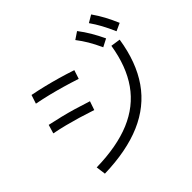

<svg xmlns="http://www.w3.org/2000/svg" viewBox="-195 -1107 1389 1389"><g transform="rotate(-45 500.0 -412.5)"><path d="M138 -44Q348 -48 492.5 -108.5Q637 -169 721.5 -289Q806 -409 835 -591L909 -580Q878 -379 785 -245.5Q692 -112 533.5 -44Q375 24 148 30ZM419 -350Q356 -371 302 -387Q248 -403 197 -416Q146 -429 90 -440L110 -507Q166 -495 217.5 -482.5Q269 -470 323.5 -454Q378 -438 442 -417ZM499 -589Q435 -610 379.5 -626Q324 -642 269.5 -655.5Q215 -669 153 -681L175 -748Q236 -736 291 -722.5Q346 -709 402 -693Q458 -677 521 -656ZM786 -625Q760 -682 735 -724Q710 -766 680 -805L735 -842Q768 -799 794.5 -754Q821 -709 846 -656ZM936 -639Q911 -696 887.5 -739Q864 -782 836 -822L892 -855Q923 -811 947.5 -765.5Q972 -720 995 -666Z"/></g></svg>

Font: M PLUS 2 Thin
Style: Regular
Weight: 400
Version: Version 1.001